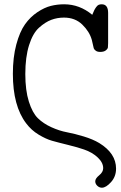

<svg xmlns="http://www.w3.org/2000/svg" viewBox="-20 -642 565 895"><path d="M40 -298Q40 -375 56 -434.5Q72 -494 96.5 -528.5Q121 -563 154 -585Q187 -607 217 -614.5Q247 -622 279 -622Q351 -622 410 -573Q417 -589 419.5 -594.5Q422 -600 428 -608.5Q434 -617 440 -619.5Q446 -622 454 -622Q484 -622 484 -582V-441Q484 -428 483 -421Q482 -414 473 -407Q464 -400 447 -400Q434 -400 426.5 -405.5Q419 -411 417 -417Q415 -423 412.5 -436.5Q410 -450 408 -456Q397 -495 363.5 -527.5Q330 -560 278 -560Q247 -560 219 -549.5Q191 -539 162 -513Q133 -487 115.5 -431.5Q98 -376 98 -297Q98 -221 114.5 -168.5Q131 -116 156.5 -91Q182 -66 219.5 -49Q257 -32 292 -25.5Q327 -19 370 -6Q413 7 443 25Q521 73 521 144Q521 181 497.5 207Q474 233 455 233Q443 233 433.5 224Q424 215 424 203Q424 190 442.5 175Q461 160 461 142Q461 116 435.5 92Q410 68 372 55Q344 45 297 33.5Q250 22 222 14Q194 6 160 -14.5Q126 -35 102 -67Q40 -148 40 -298Z"/></svg>

Font: CMU Typewriter Text
Style: Regular
Weight: 500
Monospace: yes
Version: Version 0.7.0